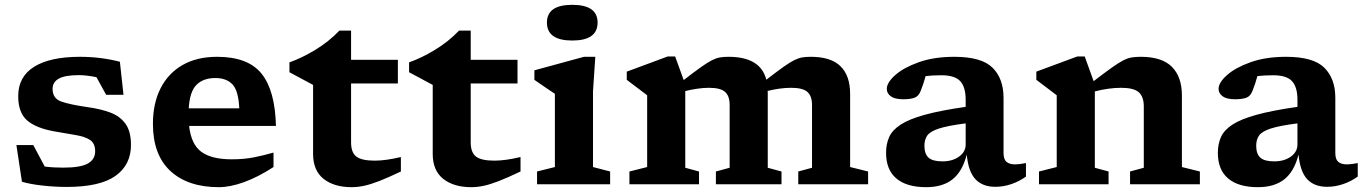

<svg xmlns="http://www.w3.org/2000/svg" viewBox="-20 -764 5656 796"><path d="M311.5 -528.5Q397.5 -528.5 477 -508L492 -371H420L380 -444Q338 -452.5 306.5 -452.5Q250.5 -452.5 224.2 -438.2Q198 -424 198 -395.5Q198 -356 233.5 -343.2Q269 -330.5 345 -319.5Q396 -312.5 436.2 -297.8Q476.5 -283 499.8 -251.5Q523 -220 523 -163Q523 -80.5 458.8 -34.8Q394.5 11 256.5 11Q207 11 155.5 5.2Q104 -0.5 71 -10.5L48 -162.5H118L165.5 -73.5Q184.5 -71 204.5 -70Q224.5 -69 242.5 -69Q313.5 -69 344 -86Q374.5 -103 374.5 -137Q374.5 -170 353 -184Q331.5 -198 293 -204.2Q254.5 -210.5 204.5 -219.5Q129 -233 92.2 -265Q55.5 -297 55.5 -365.5Q55.5 -446 121.5 -487.2Q187.5 -528.5 311.5 -528.5Z M880 -528.5Q1008 -528.5 1064.2 -458.8Q1120.5 -389 1124 -242H764Q772.5 -165.5 814.8 -134.5Q857 -103.5 941 -103.5Q992.5 -103.5 1034.5 -112Q1076.5 -120.5 1114 -131.5V-71.5Q1048 -29 990.8 -8.5Q933.5 12 887.5 12Q759 12 686.5 -55Q614 -122 614 -250.5Q614 -335.5 645.8 -398Q677.5 -460.5 737 -494.5Q796.5 -528.5 880 -528.5ZM873 -440.5Q822.5 -440.5 794.5 -412.2Q766.5 -384 762.5 -315H972Q968.5 -388.5 943.5 -414.5Q918.5 -440.5 873 -440.5Z M1435.5 -174Q1435.5 -131.5 1457.5 -114.8Q1479.5 -98 1533.5 -98Q1579.5 -98 1642 -113V-53Q1588.5 -27.5 1552.5 -13.5Q1516.5 0.5 1489.8 6.2Q1463 12 1438 12Q1365 12 1321.5 -22.5Q1278 -57 1278 -126V-412L1180 -464.5V-505.5Q1230.5 -523 1287 -557.2Q1343.5 -591.5 1387 -637H1435.5V-516H1629.5V-418H1435.5Z M1931.5 -174Q1931.5 -131.5 1953.5 -114.8Q1975.5 -98 2029.5 -98Q2075.5 -98 2138 -113V-53Q2084.5 -27.5 2048.5 -13.5Q2012.5 0.5 1985.8 6.2Q1959 12 1934 12Q1861 12 1817.5 -22.5Q1774 -57 1774 -126V-412L1676 -464.5V-505.5Q1726.5 -523 1783 -557.2Q1839.5 -591.5 1883 -637H1931.5V-516H2125.5V-418H1931.5Z M2352.5 -596Q2247.5 -596 2247.5 -670.5Q2247.5 -744 2352.5 -744Q2457.5 -744 2457.5 -670.5Q2457.5 -596 2352.5 -596ZM2448 -528.5 2438.5 -385.5V-71.5L2509.5 -53V0H2206.5V-53L2280.5 -71.5V-375Q2272 -380.5 2245.2 -398.8Q2218.5 -417 2195.5 -433V-472.5L2401 -528.5Z M3163 -379V-68.5L3220 -53V0H2948V-53L3005 -68.5V-329Q3005 -366 2986 -383Q2967 -400 2919 -400Q2896 -400 2870.5 -396.2Q2845 -392.5 2821 -386.5V-68.5L2878 -53V0H2589.5V-53L2663 -71.5V-369Q2655 -375.5 2633.8 -391.2Q2612.5 -407 2578.5 -433V-467L2748.5 -530H2779L2814.5 -432Q2859 -466.5 2886.5 -486Q2914 -505.5 2932 -514.5Q2950 -523.5 2965.2 -526Q2980.5 -528.5 3000.5 -528.5Q3133 -528.5 3157 -433.5Q3201 -467.5 3228.2 -486.8Q3255.5 -506 3273.2 -514.8Q3291 -523.5 3306.2 -526Q3321.5 -528.5 3341.5 -528.5Q3425 -528.5 3464.8 -489.2Q3504.5 -450 3504.5 -375V-71.5L3579 -53V0H3289.5V-53L3346.5 -68.5V-329Q3346.5 -366 3327.2 -383Q3308 -400 3260 -400Q3236.5 -400 3211.2 -396.5Q3186 -393 3162.5 -387Q3163 -383.5 3163 -379Z M4106.5 10.5Q4053.5 10.5 4024 -21Q3994.5 -52.5 3988 -123Q3970 -53 3929 -20.5Q3888 12 3819.5 12Q3739 12 3696.2 -24Q3653.5 -60 3653.5 -130.5Q3653.5 -166.5 3666.2 -195.5Q3679 -224.5 3713.8 -247.2Q3748.5 -270 3813.5 -288Q3878.5 -306 3983.5 -321V-350.5Q3983.5 -403 3961 -427.5Q3938.5 -452 3882.5 -452Q3862.5 -452 3846.5 -451Q3830.5 -450 3817.5 -448.5Q3808.5 -415.5 3797 -387Q3788.5 -365 3771.5 -358.8Q3754.5 -352.5 3724.5 -352.5Q3690 -352.5 3673.2 -364.8Q3656.5 -377 3656.5 -395.5Q3656.5 -421.5 3691.2 -452.5Q3726 -483.5 3789 -506Q3852 -528.5 3936.5 -528.5Q4049.5 -528.5 4095 -483.2Q4140.5 -438 4140.5 -358.5V-130Q4140.5 -103.5 4152.8 -93Q4165 -82.5 4189 -82.5Q4206 -82.5 4233.5 -88V-32Q4206 -12 4173 -0.8Q4140 10.5 4106.5 10.5ZM3812.5 -160Q3812.5 -126 3829.5 -110.5Q3846.5 -95 3887 -95Q3929 -95 3956.2 -114.8Q3983.5 -134.5 3983.5 -165V-252.5Q3909 -243 3872.5 -231Q3836 -219 3824.2 -202Q3812.5 -185 3812.5 -160Z M4665 -53 4722 -68.5V-322.5Q4722 -363 4701.2 -381.5Q4680.5 -400 4628 -400Q4602 -400 4573.8 -396Q4545.5 -392 4519 -385V-68.5L4576 -53V0H4287.5V-53L4361 -71.5V-369Q4353 -375.5 4331.8 -391.2Q4310.5 -407 4276.5 -433V-467L4446.5 -530H4477L4514 -427.5Q4561 -463.5 4589.8 -484Q4618.5 -504.5 4637.5 -514Q4656.5 -523.5 4672.5 -526Q4688.5 -528.5 4709.5 -528.5Q4797 -528.5 4838.5 -487Q4880 -445.5 4880 -367.5V-71.5L4954.5 -53V0H4665Z M5482 10.5Q5429 10.5 5399.5 -21Q5370 -52.5 5363.5 -123Q5345.5 -53 5304.5 -20.5Q5263.5 12 5195 12Q5114.5 12 5071.8 -24Q5029 -60 5029 -130.5Q5029 -166.5 5041.8 -195.5Q5054.5 -224.5 5089.2 -247.2Q5124 -270 5189 -288Q5254 -306 5359 -321V-350.5Q5359 -403 5336.5 -427.5Q5314 -452 5258 -452Q5238 -452 5222 -451Q5206 -450 5193 -448.5Q5184 -415.5 5172.5 -387Q5164 -365 5147 -358.8Q5130 -352.5 5100 -352.5Q5065.5 -352.5 5048.8 -364.8Q5032 -377 5032 -395.5Q5032 -421.5 5066.8 -452.5Q5101.5 -483.5 5164.5 -506Q5227.5 -528.5 5312 -528.5Q5425 -528.5 5470.5 -483.2Q5516 -438 5516 -358.5V-130Q5516 -103.5 5528.2 -93Q5540.5 -82.5 5564.5 -82.5Q5581.5 -82.5 5609 -88V-32Q5581.5 -12 5548.5 -0.8Q5515.5 10.5 5482 10.5ZM5188 -160Q5188 -126 5205 -110.5Q5222 -95 5262.5 -95Q5304.5 -95 5331.8 -114.8Q5359 -134.5 5359 -165V-252.5Q5284.5 -243 5248 -231Q5211.5 -219 5199.8 -202Q5188 -185 5188 -160Z"/></svg>

Font: Newsreader 6pt SemiBold
Style: Regular
Weight: 600
Designer: Hugues Gentile
Foundry: Production Type
Version: Version 1.003; ttfautohint (v1.8.3)